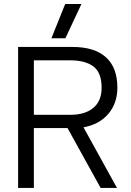

<svg xmlns="http://www.w3.org/2000/svg" viewBox="-20 -932 652 952"><path d="M234.9 -742.2 303.2 -912.1H383.8L304.2 -742.2ZM69.8 0V-699.2H339.8Q448.7 -699.2 505.4 -647.9Q562 -596.7 562 -497.1Q562 -420.4 517.3 -367.7Q472.7 -314.9 394 -300.8L560.1 0H479L314.9 -296.9H147.9V0ZM147.9 -362.8H330.1Q401.4 -362.8 442.6 -397Q483.9 -431.2 483.9 -497.1Q483.9 -571.3 443.6 -602.1Q403.3 -632.8 330.1 -632.8H147.9Z"/></svg>

Font: Prompt Light
Style: Regular
Weight: 300
Designer: Katatrad Team
Foundry: CadsonDemak
Version: Version 1.000;PS 001.000;hotconv 1.0.88;makeotf.lib2.5.64775